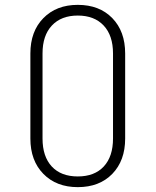

<svg xmlns="http://www.w3.org/2000/svg" viewBox="-20 -760 640 790"><path d="M300 10Q212 10 158.5 -44.5Q105 -99 105 -190V-540Q105 -631 158.5 -685.5Q212 -740 300 -740Q389 -740 442 -685.5Q495 -631 495 -540V-190Q495 -99 442 -44.5Q389 10 300 10ZM300 -34Q369 -34 407 -75Q445 -116 445 -190V-540Q445 -614 406.5 -655Q368 -696 300 -696Q232 -696 193.5 -655Q155 -614 155 -540V-190Q155 -116 193 -75Q231 -34 300 -34Z"/></svg>

Font: Pitagon Sans Mono Thin
Style: Regular
Weight: 100
Monospace: yes
Designer: Travis Tran
Foundry: Pitagon
Version: Version 1.001; ttfautohint (v1.8.4.7-5d5b);gftools[0.9.26]